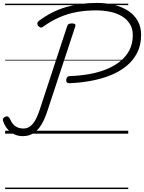

<svg xmlns="http://www.w3.org/2000/svg" viewBox="-35 -914 985 1313"><path d="M441 -345Q427 -345 422 -351Q417 -357 418 -370Q420 -382 426.5 -388Q433 -394 446 -394Q509 -396 571 -406.5Q633 -417 687 -438Q741 -459 783 -491.5Q825 -524 849 -569Q873 -614 873 -673Q873 -720 852 -752Q831 -784 796 -804.5Q761 -825 716 -834Q671 -843 622 -843Q553 -843 491.5 -832Q430 -821 373.5 -796.5Q317 -772 262 -733Q251 -724 242 -726Q233 -728 225 -738Q219 -747 220.5 -756Q222 -765 233 -773Q275 -804 320 -827Q365 -850 413.5 -864.5Q462 -879 515 -886.5Q568 -894 626 -894Q692 -894 747.5 -880Q803 -866 844 -838.5Q885 -811 907.5 -770Q930 -729 930 -676Q930 -606 903 -553Q876 -500 828.5 -461.5Q781 -423 719 -398.5Q657 -374 586 -361Q515 -348 441 -345ZM121 17Q88 17 61.5 4Q35 -9 16 -32Q-3 -55 -14 -86Q-17 -96 -13.5 -103.5Q-10 -111 0 -115Q10 -120 17.5 -117.5Q25 -115 31 -105Q43 -77 57.5 -62Q72 -47 89.5 -41Q107 -35 126 -35Q161 -35 187.5 -65Q214 -95 237 -165L424 -734Q427 -745 435 -749.5Q443 -754 457 -754Q471 -754 477 -749.5Q483 -745 480 -734L291 -161Q273 -104 249.5 -64Q226 -24 194.5 -3.5Q163 17 121 17ZM0 369H842V379H0ZM0 -20H842V0H0ZM0 -505H842V-500H0ZM0 -889H842V-879H0Z"/></svg>

Font: Playwrite HR Guides
Style: Regular
Weight: 400
Designer: Veronika Burian, José Scaglione
Foundry: TypeTogether
Version: Version 1.003